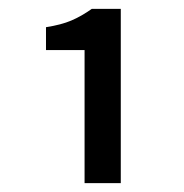

<svg xmlns="http://www.w3.org/2000/svg" viewBox="-20 -850 411 430"><path d="M185.5 -830.1H250.5V-439.9H169.4V-737.8H83V-789.1Q117.2 -794.4 139.6 -804Q162.1 -813.5 185.5 -830.1Z"/></svg>

Font: Varta
Style: Bold
Weight: 700
Designer: Joana Correia, Viktoriya Grabowska, Eben Sorkin
Foundry: Sorkin Type
Version: Version 1.002; ttfautohint (v1.3) -l 8 -r 24 -G 200 -x 12 -H